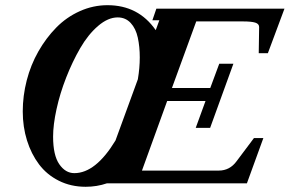

<svg xmlns="http://www.w3.org/2000/svg" viewBox="-20 -696 1100 729"><path d="M305.2 13.2Q249 13.2 203.4 -9.8Q157.7 -32.7 128.2 -72Q98.6 -111.3 82.5 -162.8Q66.4 -214.4 66.4 -272.9Q66.4 -332 81.5 -390.9Q96.7 -449.7 125.7 -500.7Q154.8 -551.8 193.6 -591.3Q232.4 -630.9 283 -653.6Q333.5 -676.3 388.2 -676.3Q505.4 -676.3 571.3 -581.5L585 -619.1H558.6L573.7 -663.1H1060.1L997.1 -494.1H962.4L963.9 -593.3Q963.9 -605.5 949.2 -610.1Q934.6 -614.7 901.4 -614.7H725.1L632.8 -361.8H778.3L812.5 -454.1H866.2L777.8 -210.4H723.1L760.3 -312.5H614.7L519 -48.3H810.5Q852.5 -48.3 878.4 -84L944.3 -171.9H980L917.5 0H386.2Q347.7 13.2 305.2 13.2ZM262.2 -38.6Q343.3 -38.6 418.5 -162.6L503.4 -395Q510.7 -438 510.7 -478.3Q510.7 -518.6 503.2 -553.2Q495.6 -587.9 476.1 -608.9Q456.5 -629.9 426.8 -629.9Q390.1 -629.9 352.3 -597.4Q314.5 -564.9 284.7 -513.4Q254.9 -461.9 231.2 -401.4Q207.5 -340.8 194.6 -281.5Q181.6 -222.2 181.6 -177.2Q181.6 -106.4 205.1 -72.5Q228.5 -38.6 262.2 -38.6Z"/></svg>

Font: Elstob 6pt
Style: Italic
Weight: 700
Italic angle: -20°
Designer: Peter S. Baker
Version: Version 1.015